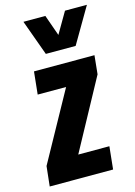

<svg xmlns="http://www.w3.org/2000/svg" viewBox="-125 -897 676 963"><g transform="rotate(-15 213.0 -416.0)"><path d="M163.1 -647.5 96.2 -832H210L248.5 -723.1L312 -832H425.8L317.9 -647.5ZM9.8 0 21 -103.5 218.3 -460.9H70.8L83 -578.1H397L387.2 -481.4L189.5 -117.7H351.1L338.9 0Z"/></g></svg>

Font: Oswald
Style: Bold
Weight: 700
Designer: Vernon Adams
Foundry: Vernon Adams
Version: 3.0; ttfautohint (v0.94.23-7a4d-dirty) -l 8 -r 50 -G 200 -x 